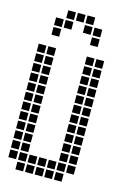

<svg xmlns="http://www.w3.org/2000/svg" viewBox="-126 -907 653 964"><g transform="rotate(15 200.0 -425.0)"><path d="M5 -645V-605H45V-645ZM5 -595V-555H45V-595ZM5 -545V-505H45V-545ZM5 -495V-455H45V-495ZM5 -445V-405H45V-445ZM5 -395V-355H45V-395ZM5 -345V-305H45V-345ZM5 -295V-255H45V-295ZM5 -245V-205H45V-245ZM5 -195V-155H45V-195ZM5 -145V-105H45V-145ZM5 -95V-55H45V-95ZM55 -645V-605H95V-645ZM55 -595V-555H95V-595ZM55 -545V-505H95V-545ZM55 -495V-455H95V-495ZM55 -445V-405H95V-445ZM55 -395V-355H95V-395ZM55 -345V-305H95V-345ZM55 -295V-255H95V-295ZM55 -245V-205H95V-245ZM55 -195V-155H95V-195ZM55 -145V-105H95V-145ZM55 -95V-55H95V-95ZM55 -45V-5H95V-45ZM105 -95V-55H145V-95ZM155 -95V-55H195V-95ZM205 -95V-55H245V-95ZM205 -45V-5H245V-45ZM155 -45V-5H195V-45ZM105 -45V-5H145V-45ZM255 -45V-5H295V-45ZM255 -95V-55H295V-95ZM255 -145V-105H295V-145ZM255 -195V-155H295V-195ZM255 -245V-205H295V-245ZM255 -295V-255H295V-295ZM255 -345V-305H295V-345ZM255 -395V-355H295V-395ZM255 -445V-405H295V-445ZM255 -495V-455H295V-495ZM255 -545V-505H295V-545ZM255 -595V-555H295V-595ZM255 -645V-605H295V-645ZM305 -645V-605H345V-645ZM305 -595V-555H345V-595ZM305 -545V-505H345V-545ZM305 -495V-455H345V-495ZM305 -445V-405H345V-445ZM305 -395V-355H345V-395ZM305 -345V-305H345V-345ZM305 -295V-255H345V-295ZM305 -245V-205H345V-245ZM305 -195V-155H345V-195ZM305 -145V-105H345V-145ZM305 -95V-55H345V-95ZM55 -795V-755H95V-795ZM105 -795V-755H145V-795ZM205 -795V-755H245V-795ZM255 -795V-755H295V-795ZM55 -745V-705H95V-745ZM255 -745V-705H295V-745ZM105 -845V-805H145V-845ZM205 -845V-805H245V-845ZM155 -845V-805H195V-845Z"/></g></svg>

Font: Nose Transport 13 Square
Style: Regular
Weight: 400
Designer: Nico Rohrbach
Foundry: Nose
Version: Version 1.400;Glyphs 3.2.3 (3260)